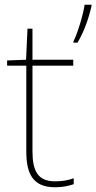

<svg xmlns="http://www.w3.org/2000/svg" viewBox="-20 -780 406 810"><path d="M366 -754V-760H337C331 -717 306 -636 290 -606V-600H307C335 -647 354 -702 366 -754ZM212 -15C138 -15 117 -61 117 -143V-503H289V-528H117V-659H96L90 -528L10 -525V-503H91V-140C91 -47 119 10 212 10C247 10 269 4 291 -3V-28C269 -20 245 -15 212 -15Z"/></svg>

Font: Noto Sans Meetei Mayek Thin
Style: Regular
Weight: 100
Designer: Monotype Design Team and Neelakash Kshetrimayum
Foundry: Monotype Imaging Inc.
Version: Version 2.002